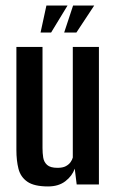

<svg xmlns="http://www.w3.org/2000/svg" viewBox="-20 -664 420 691"><path d="M153 7Q103 7 78.5 -10Q54 -27 46.5 -56.5Q39 -86 39 -124V-495H133V-131Q133 -113 135.5 -97Q138 -81 149.5 -70.5Q161 -60 187 -60Q206 -60 217 -66Q228 -72 234 -80.5Q240 -89 242 -97V-495H336V0H256L249 -57Q240 -31 215.5 -12Q191 7 153 7ZM126 -547 147 -644H223L164 -547ZM211 -547 243 -644H319L255 -547Z"/></svg>

Font: Alumni Sans SemiBold
Style: Regular
Weight: 600
Designer: Robert E. Leuschke
Foundry: Robert E. Leuschke
Version: Version 1.018